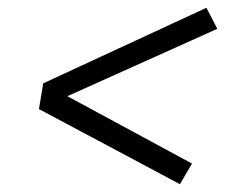

<svg xmlns="http://www.w3.org/2000/svg" viewBox="-20 -587 616 493"><path d="M442 -114 473 -167 153 -340 538 -513 510 -567 91 -373 80 -307Z"/></svg>

Font: Iosevka Sparkle Light Oblique
Style: Regular
Weight: 300
Italic angle: -9°
Designer: Belleve Invis
Foundry: Belleve Invis
Version: Version 4.5.0; ttfautohint (v1.8.3)